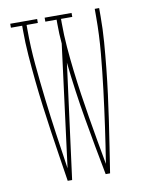

<svg xmlns="http://www.w3.org/2000/svg" viewBox="-83 -796 666 857"><g transform="rotate(-10 250.0 -367.5)"><path d="M154 0Q145 -58 136 -116Q127 -174 118.5 -232Q110 -290 102.5 -348Q95 -406 89 -464.5Q83 -523 78.5 -581.5Q74 -640 74 -698V-717H23V-735H145V-717H94V-698Q94 -617 101.5 -536.5Q109 -456 118.5 -375.5Q128 -295 139.5 -215Q151 -135 163 -55L234 -608Q232 -630 231 -653Q230 -676 230 -698V-717H179V-735H301V-717H250V-698Q250 -643 254.5 -588.5Q259 -534 265.5 -479Q272 -424 280 -370Q288 -316 297 -261.5Q306 -207 315.5 -153Q325 -99 335 -45Q348 -126 359.5 -207.5Q371 -289 381 -370.5Q391 -452 398.5 -534Q406 -616 406 -698V-735H426V-698Q426 -640 421.5 -581.5Q417 -523 411 -464.5Q405 -406 397.5 -348Q390 -290 381.5 -232Q373 -174 364 -116Q355 -58 346 0H326Q301 -129 278.5 -259Q256 -389 242 -520L174 0Z"/></g></svg>

Font: Iosevka Curly Slab Thin
Style: Regular
Weight: 100
Monospace: yes
Designer: Belleve Invis
Foundry: Belleve Invis
Version: Version 22.1.2; ttfautohint (v1.8.4)